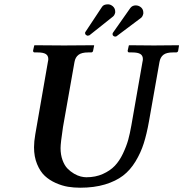

<svg xmlns="http://www.w3.org/2000/svg" viewBox="-20 -855 847 887"><path d="M638.2 -568.8Q640.1 -576.7 640.1 -582Q640.1 -598.1 628.4 -605.5Q616.7 -612.8 590.8 -612.8H577.1Q569.8 -612.8 569.8 -621.1L575.2 -645L577.1 -646Q651.9 -645 690.9 -645L805.2 -646L807.1 -645L803.2 -621.1Q801.8 -612.8 793 -612.8H778.8Q749 -612.8 734.9 -601.8Q720.7 -590.8 716.8 -568.8L668 -293Q657.7 -235.4 644 -192.4Q630.4 -149.4 606 -109.1Q581.5 -68.8 548.3 -43.5Q515.1 -18.1 465.1 -2.9Q415 12.2 350.1 12.2Q321.3 12.2 294.2 7.8Q267.1 3.4 237.8 -9.5Q208.5 -22.5 187 -42.5Q165.5 -62.5 151.4 -96.7Q137.2 -130.9 137.2 -174.8Q137.2 -201.2 143.1 -234.9L201.2 -568.8Q203.1 -576.7 203.1 -582Q203.1 -598.1 191.4 -605.5Q179.7 -612.8 153.8 -612.8H140.1Q132.8 -612.8 132.8 -621.1L138.2 -645L140.1 -646Q236.8 -645 275.9 -645L413.1 -646L415 -645L410.2 -621.1Q408.7 -612.8 400.9 -612.8H387.2Q357.4 -612.8 342.8 -601.8Q328.1 -590.8 324.2 -568.8L271 -268.1Q259.8 -193.8 259.8 -170.9Q259.8 -140.1 268.8 -115.5Q277.8 -90.8 291.5 -76.7Q305.2 -62.5 322 -52.7Q338.9 -43 353 -39.6Q367.2 -36.1 378.9 -36.1Q421.4 -36.1 455.1 -51.3Q488.8 -66.4 510.3 -88.9Q531.7 -111.3 547.9 -145.3Q564 -179.2 572.3 -209Q580.1 -237.3 586.9 -275.9ZM632.8 -819.8Q642.1 -810.5 642.1 -796.9V-792Q638.7 -777.3 630.9 -772L519 -688Q517.1 -686 512.2 -686Q507.8 -686 503.9 -689Q500 -691.9 500 -696.8Q500 -702.1 502 -704.1L582 -817.9Q591.3 -830.1 606.9 -830.1Q621.6 -830.1 632.8 -819.8ZM501 -826.2Q512.2 -816.4 512.2 -801.8V-796.9Q508.8 -783.2 501 -777.8L393.1 -691.9Q387.2 -689.9 384.8 -689.9Q383.8 -689.9 377.9 -692.9Q373 -696.3 373 -702.1Q373 -706.1 375 -708L451.2 -823.2Q458.5 -835 479 -835Q490.2 -835 501 -826.2Z"/></svg>

Font: Linux Libertine G
Style: Semibold Italic
Weight: 600
Italic angle: -11.5°
Designer: Philipp H. Poll
Foundry: Philipp H. Poll
Version: Version 5.1.1